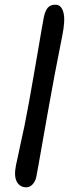

<svg xmlns="http://www.w3.org/2000/svg" viewBox="-20 -786 294 818"><path d="M92 12Q65 12 51.8 -11.5Q38.6 -35 48.2 -83Q52.8 -102.6 57.1 -123.1Q61.4 -143.6 65.6 -163.8Q69.8 -184 74.5 -205Q79.2 -226 83.8 -247.4Q93.6 -296 104 -353.3Q114.4 -410.6 124.3 -468.4Q134.2 -526.2 143 -576.6Q151.8 -627 157.8 -663.5Q163.8 -700 166.8 -713Q173 -741.8 184.3 -753.9Q195.6 -766 216.2 -766Q241.4 -766 250.2 -733Q259 -700 245 -632Q228.2 -549.2 213 -468.3Q197.8 -387.4 184.9 -314.4Q172 -241.4 161.6 -182.7Q151.2 -124 144.3 -84.6Q137.4 -45.2 134.6 -32.4Q131 -14 119.2 -1Q107.4 12 92 12Z"/></svg>

Font: Shantell Sans Light
Style: Italic
Weight: 300
Italic angle: -11°
Designer: Stephen Nixon, Anya Danilova, Shantell Martin
Foundry: Arrow Type
Version: Version 1.008;[ac192a2d6]